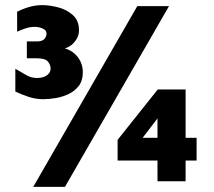

<svg xmlns="http://www.w3.org/2000/svg" viewBox="-20 -709 839 751"><path d="M149 -321Q120 -321 92.5 -330Q65 -339 40 -351V-440Q67 -424 85 -414Q103 -404 125 -404Q149 -404 163.5 -414.5Q178 -425 178 -441Q178 -455 167.5 -468Q157 -481 124 -481H85V-547H125Q145 -547 153.5 -556.5Q162 -566 162 -577Q162 -591 147 -597.5Q132 -604 115 -604Q99 -604 81.5 -598.5Q64 -593 47 -585V-663Q68 -674 93.5 -681.5Q119 -689 145 -689Q173 -689 206.5 -680.5Q240 -672 264.5 -650.5Q289 -629 289 -590Q289 -573 280.5 -558Q272 -543 259.5 -533Q247 -523 233 -520Q254 -514 270 -500.5Q286 -487 295 -468Q304 -449 304 -426Q304 -394 288.5 -373.5Q273 -353 249 -341.5Q225 -330 198.5 -325.5Q172 -321 149 -321ZM110 22 517 -685H641L234 22ZM596 0V-81H440V-162L597 -359H706V-170H749V-81H706V0ZM538 -170H596V-268H613Z"/></svg>

Font: Maven Pro Black
Style: Regular
Weight: 900
Designer: Joe Prince
Foundry: Joe Prince
Version: Version 2.103